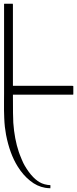

<svg xmlns="http://www.w3.org/2000/svg" viewBox="-20 -818 416 1037"><path d="M49.8 -306.6Q49.8 -184.1 51.8 -155.3Q58.1 -66.9 81.5 2.4Q85.4 14.6 98.1 44.9Q106 64 113.3 76.2Q157.2 151.4 206.5 172.4Q220.2 178.2 237.8 180.7Q244.6 181.6 247.6 181.6Q247.6 181.6 251.5 181.6Q252.4 182.1 252.4 185.5Q252.4 196.3 252 198.2Q252 198.7 251.5 198.7Q251.5 198.7 249.5 198.7Q249 198.7 247.6 198.5Q246.1 198.2 245.1 198.2H240.2Q229.5 197.3 224.1 196.3Q179.7 188.5 142.6 158.2Q104 127.4 75.2 80.6Q32.7 12.7 12.7 -89.8Q8.8 -110.8 6.3 -132.6Q3.9 -154.3 2.9 -180.4Q2 -206.5 1.7 -221.9Q1.5 -237.3 1.7 -270Q2 -302.7 2 -313.5V-631.3V-758.3V-788.1V-795.4Q2 -797.4 2.9 -797.9H5.9H13.2H38.6H46.9Q48.8 -797.9 49.3 -797.4Q49.8 -796.9 49.8 -790.5V-772.5V-702.1V-354.5H282.2H348.6H367.2Q374 -354.5 375 -354Q376 -353.5 376 -351.6V-343.3V-317.4V-310.1Q376 -308.1 375.5 -307.1Q375 -306.6 371.1 -306.6H356.9H297.9Z"/></svg>

Font: ERD_A
Style: Medium
Weight: 500
Version: Version 001.000